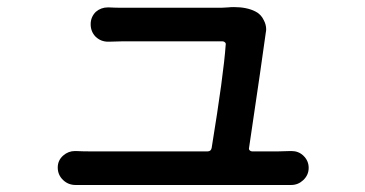

<svg xmlns="http://www.w3.org/2000/svg" viewBox="-20 -527 1040 547"><path d="M689.5 -105.5Q688.5 -101.6 691.4 -98.6Q694.3 -95.7 698.2 -95.7H772.5Q786.1 -95.7 807.6 -96.7Q809.6 -96.7 810.5 -96.7Q830.1 -96.7 843.8 -84Q859.4 -69.3 859.4 -48.8Q859.4 -28.3 843.8 -13.7Q829.1 0 809.6 0Q808.6 0 808.6 0Q788.1 0 774.4 0H235.4Q216.8 0 196.3 0Q195.3 0 195.3 0Q174.8 0 160.2 -13.7Q144.5 -28.3 144.5 -49.8Q144.5 -70.3 160.2 -84Q174.8 -96.7 193.4 -96.7Q195.3 -96.7 196.3 -96.7Q215.8 -95.7 235.4 -95.7H571.3Q581.1 -95.7 583 -105.5Q617.2 -315.4 623 -399.4Q624 -403.3 621.1 -406.2Q618.2 -409.2 614.3 -409.2H327.1Q311.5 -409.2 290 -408.2Q289.1 -408.2 288.1 -408.2Q267.6 -408.2 252.9 -421.9Q238.3 -436.5 238.3 -458Q238.3 -478.5 252.9 -493.2Q267.6 -505.9 287.1 -505.9Q288.1 -505.9 290 -505.9Q310.5 -504.9 326.2 -504.9H610.4Q618.2 -504.9 628.9 -505.9Q637.7 -506.8 646.5 -506.8Q683.6 -506.8 708 -494.1Q723.6 -486.3 731.4 -469.7Q738.3 -457 738.3 -443.4Q738.3 -439.5 737.3 -434.6Q727.5 -361.3 689.5 -105.5Z"/></svg>

Font: Gen Jyuu GothicX Medium
Style: Regular
Weight: 500
Designer: Ryoko NISHIZUKA (kana &amp; ideographs); Paul D. Hunt (Latin, Greek &amp; Cyrillic); Wenlong ZHANG (bopomofo); Sandoll C
Version: Version 1.058.20140828